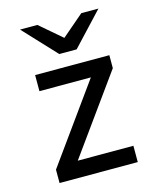

<svg xmlns="http://www.w3.org/2000/svg" viewBox="-111 -809 726 887"><g transform="rotate(-15 252.5 -366.0)"><path d="M299 -576H216L70 -732H153L258 -642L363 -732H445ZM63 0V-64L329 -434H83V-511H438V-449L171 -78H437V0Z"/></g></svg>

Font: Overpass
Style: Regular
Weight: 400
Designer: Delve Withrington, Thomas Jockin
Foundry: Delve Fonts
Version: Version 3.000;DELV;Overpass